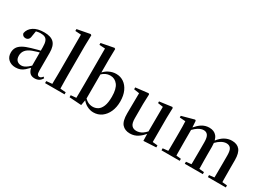

<svg xmlns="http://www.w3.org/2000/svg" viewBox="-18 -1594 3272 2391"><g transform="rotate(30 1618.5 -398.5)"><path d="M188 16Q127 16 87 -19Q47 -54 47 -117Q47 -158 65 -189.5Q83 -221 125.5 -246Q168 -271 239 -291Q280 -303 328 -316Q344 -320 359 -323V-372Q359 -426 348 -456Q337 -486 313 -498Q289 -510 250 -510Q223 -510 195 -503Q190 -502 186 -501L174 -428Q171 -392 154.5 -377Q138 -362 116 -362Q72 -362 62 -404Q74 -468 131.5 -505.5Q189 -543 285 -543Q380 -543 424 -499Q468 -455 468 -356V-100Q468 -60 478 -45.5Q488 -31 506 -31Q518 -31 528 -37.5Q538 -44 551 -61L567 -46Q550 -15 524.5 0Q499 15 462 15Q414 15 389 -15Q369 -39 361 -78Q335 -50 312 -30Q286 -7 256.5 4.5Q227 16 188 16ZM359 -297Q347 -294 335 -291Q295 -279 265 -268Q207 -246 180 -212.5Q153 -179 153 -133Q153 -87 177 -64Q201 -41 239 -41Q258 -41 278 -49Q298 -57 324 -77Q340 -90 359 -108Z M607 0V-29L690 -37Q690 -54 690 -73Q691 -113 691.5 -154.5Q692 -196 692 -232V-746L609 -751V-778L793 -813L808 -804L804 -647V-232Q804 -196 804.5 -154.5Q805 -113 806 -73Q806 -54 807 -36L887 -29V0Z M959 0V-29L1036 -36Q1037 -65 1037 -100Q1037 -135 1037.5 -170Q1038 -205 1038 -232V-746L955 -751V-778L1137 -813L1151 -804L1148 -647V-465Q1179 -499 1215 -517Q1266 -543 1319 -543Q1381 -543 1429 -510Q1477 -477 1505 -415.5Q1533 -354 1533 -268Q1533 -186 1504.5 -122Q1476 -58 1425.5 -21Q1375 16 1308 16Q1259 16 1213 -9Q1177 -28 1147 -64L1133 12ZM1150 -92Q1175 -68 1199 -56Q1231 -41 1266 -41Q1305 -41 1338.5 -61.5Q1372 -82 1392.5 -132Q1413 -182 1413 -269Q1413 -383 1372 -435.5Q1331 -488 1268 -488Q1246 -488 1223 -482Q1200 -476 1175 -459Q1163 -450 1150 -438Z M1834 16Q1761 16 1720.5 -29.5Q1680 -75 1681 -187L1684 -476L1606 -488V-515L1788 -536L1799 -525L1794 -385V-181Q1794 -109 1818.5 -80.5Q1843 -52 1887 -52Q1931 -52 1972 -78Q1999 -97 2023 -123L2025 -477L1950 -488V-512L2129 -536L2139 -525L2135 -385V-35L2207 -28V1L2027 11L2024 -89Q1990 -46 1947 -18Q1897 16 1834 16Z M2281 0V-29L2358 -37Q2358 -50 2359 -67Q2359 -108 2359.5 -153Q2360 -198 2360 -232V-302Q2360 -352 2359.5 -388.5Q2359 -425 2357 -462L2274 -468V-492L2453 -541L2466 -532L2472 -439Q2510 -484 2550 -511Q2600 -543 2658 -543Q2728 -543 2765 -498Q2784 -475 2794 -437Q2836 -490 2880 -515Q2929 -543 2984 -543Q3059 -543 3096.5 -497.5Q3134 -452 3134 -351V-232Q3134 -197 3134.5 -152Q3135 -107 3135 -66Q3136 -50 3136 -36L3206 -29V0H2948V-29L3021 -37Q3022 -50 3022 -66Q3022 -107 3022.5 -152Q3023 -197 3023 -232V-354Q3023 -426 3002 -453.5Q2981 -481 2940 -481Q2903 -481 2863 -457Q2833 -440 2800 -406Q2803 -382 2803 -353V-232Q2803 -197 2803.5 -152Q2804 -107 2805 -66Q2805 -50 2805 -36L2875 -29V0H2616V-29L2691 -37Q2692 -50 2692 -66Q2692 -107 2692.5 -152Q2693 -197 2693 -232V-354Q2693 -423 2672.5 -452Q2652 -481 2613 -481Q2576 -481 2534 -455Q2504 -436 2473 -404V-232Q2473 -198 2473.5 -153Q2474 -108 2474 -67Q2474 -50 2475 -36L2543 -29V0Z"/></g></svg>

Font: Early Summer Mincho SemiBold
Style: Regular
Weight: 600
Designer: GuiWonder
Version: Version 1.002